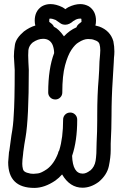

<svg xmlns="http://www.w3.org/2000/svg" viewBox="-20 -920 600 940"><path d="M144 -69Q150 -69 166 -71Q182 -73 210 -92Q244 -117 264 -169Q265 -177 270 -184Q289 -245 289 -334Q289 -349 299 -359Q309 -369 324 -369Q338 -369 348 -359Q358 -349 358 -334Q358 -230 333 -157Q336 -70 385 -70Q402 -70 421 -85H422Q443 -103 448 -132.5Q453 -162 453 -221Q456 -279 456 -329V-354Q456 -458 463 -535Q466 -576 467 -618Q471 -663 471 -674Q471 -691 467 -704.5Q463 -718 442 -724Q432 -729 411 -729Q390 -729 364 -712Q348 -703 330 -676.5Q312 -650 298.5 -600Q285 -550 285 -467Q285 -453 275 -443Q265 -433 251 -433Q236 -433 226 -443Q216 -453 216 -467Q216 -584 245 -660Q245 -680 238 -699Q225 -730 191 -730Q166 -730 140 -712Q122 -697 119 -675Q118 -664 118 -649Q118 -635 119 -616.5Q120 -598 121 -578Q121 -338 105 -247Q99 -215 94 -176L93 -165Q89 -136 89 -118Q89 -105 92.5 -91.5Q96 -78 117 -73H118Q128 -69 144 -69ZM447 -795Q457 -793 466 -790Q520 -770 535 -718Q540 -693 540 -668Q540 -653 538 -637L537 -615Q535 -572 532 -531Q526 -442 526 -354Q526 -293 522 -217V-186Q522 -150 513 -107Q504 -64 464 -30Q425 -1 384 -1Q322 -1 284 -66Q269 -49 251 -36Q198 0 148 0Q20 0 20 -126L24 -175L26 -184Q31 -226 36 -258Q45 -306 47 -354Q52 -419 52 -577L48 -644Q48 -668 53 -700.5Q58 -733 97 -766Q125 -787 153 -795Q150 -805 150 -819Q150 -866 185 -889Q204 -900 227 -900Q254 -900 285 -885Q294 -880 300 -875Q306 -880 315 -885Q346 -900 373 -900Q395 -900 415 -889Q450 -866 450 -819Q450 -805 447 -795ZM244 -789Q268 -778 293 -742Q321 -772 354 -786Q357 -795 365 -802Q378 -812 379 -813Q379 -824 378.5 -826Q378 -828 377.5 -828.5Q377 -829 374 -829Q356 -829 343 -819L339 -817Q319 -799 300 -799Q287 -799 278 -804.5Q269 -810 257 -819L253 -822Q237 -829 225 -829Q223 -829 222.5 -828.5Q222 -828 221.5 -826Q221 -824 221 -813Q222 -812 235 -802Q241 -796 244 -789Z"/></svg>

Font: Bubblez Graffiti
Style: Regular
Weight: 400
Designer: GGBotNet
Foundry: GGBotNet
Version: 1.00